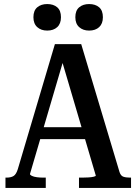

<svg xmlns="http://www.w3.org/2000/svg" viewBox="-20 -928 674 948"><path d="M157 -300H421V-241H154ZM274 -668 295 -637 128 -69Q128 -64 137.5 -59.5Q147 -55 162 -53Q177 -51 193 -51H206V0H7V-51H12Q34 -51 47 -59Q60 -67 68 -93L251 -710H381L570 -79Q576 -60 589 -55.5Q602 -51 622 -51H627V0H370V-51H387Q402 -51 417.5 -52Q433 -53 443 -55.5Q453 -58 453 -61ZM281 -843Q281 -811 262.5 -794Q244 -777 213 -777Q183 -777 164 -794Q145 -811 145 -843Q145 -876 164 -892Q183 -908 213 -908Q244 -908 262.5 -892Q281 -876 281 -843ZM488 -843Q488 -811 469.5 -794Q451 -777 420 -777Q390 -777 371 -794Q352 -811 352 -843Q352 -876 371 -892Q390 -908 420 -908Q451 -908 469.5 -892Q488 -876 488 -843Z"/></svg>

Font: Roboto Serif 28pt Condensed Medium
Style: Regular
Weight: 500
Width: 3
Designer: Greg Gazdowicz
Foundry: Commercial Type
Version: Version 1.008